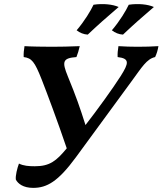

<svg xmlns="http://www.w3.org/2000/svg" viewBox="-20 -903 789 932"><path d="M556 -869C527 -882 480 -887 434 -880C421 -852 390 -800 352 -756C367 -744 386 -736 406 -735C449 -776 504 -825 556 -869ZM577 -735C620 -776 675 -825 727 -869C698 -882 652 -887 605 -880C592 -852 561 -800 523 -756C538 -744 557 -736 577 -735ZM648 -676C617 -676 583 -677 555 -679C552 -661 550 -642 551 -626C611 -619 605 -596 566 -534C530 -477 449 -365 395 -296C367 -384 350 -433 309 -533C280 -604 284 -621 351 -626C357 -641 363 -660 367 -679C321 -677 271 -676 232 -676C193 -676 127 -677 99 -679C96 -662 94 -643 95 -626C134 -621 148 -604 182 -518C209 -449 260 -313 304 -183C253 -121 221 -96 149 -96C119 -96 94 -98 72 -109C64 -88 54 -49 57 -31C67 -12 92 9 141 9C208 9 262 -22 348 -139L619 -509C669 -577 692 -617 733 -626C741 -643 746 -660 749 -679C723 -677 680 -676 648 -676Z"/></svg>

Font: Vollkorn Semibold
Style: Italic
Weight: 600
Italic angle: -11°
Designer: Friedrich Althausen
Foundry: Friedrich Althausen
Version: Version 4.015;PS 004.015;hotconv 1.0.88;makeotf.lib2.5.64775